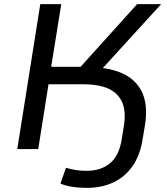

<svg xmlns="http://www.w3.org/2000/svg" viewBox="-20 -725 814 934"><path d="M402 189Q364 189 330 183.5Q296 178 274 168L301 91Q322 98 348 102Q374 106 400 106Q472 106 516 68.5Q560 31 572 -47L582 -109Q594 -179 575.5 -224.5Q557 -270 510 -292.5Q463 -315 384 -315H216L166 0H64L176 -705H278L229 -400H389L355 -381L647 -705H764L452 -363L446 -397Q533 -392 591.5 -360Q650 -328 675 -267Q700 -206 685 -115L674 -49Q662 29 625.5 82Q589 135 532 162Q475 189 402 189Z"/></svg>

Font: Nunito Sans 10pt SemiExpanded Medium
Style: Italic
Weight: 500
Width: 6
Italic angle: -9°
Designer: Vernon Adams
Foundry: Vernon Adams
Version: Version 3.101;gftools[0.9.27]